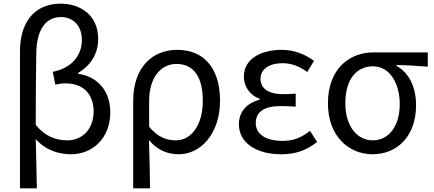

<svg xmlns="http://www.w3.org/2000/svg" viewBox="-20 -829 2369 1048"><path d="M89 199H181C179 108 178 22 175 -70C230 -8 301 13 369 13C479 13 582 -69 582 -216C582 -330 515 -411 407 -426V-431C476 -473 516 -536 516 -617C516 -747 417 -809 312 -809C160 -809 89 -698 89 -549ZM348 -63C291 -63 228 -81 175 -148C175 -279 176 -407 178 -536C179 -666 229 -736 313 -736C374 -736 427 -694 427 -610C427 -538 383 -460 268 -437L282 -367C300 -371 319 -374 338 -374C441 -374 491 -308 491 -221C491 -122 427 -63 348 -63Z M707 199H799C798 103 796 34 793 -64C843 -6 898 13 957 13C1071 13 1181 -94 1181 -280C1181 -451 1098 -557 947 -557C815 -557 707 -465 707 -278ZM941 -63C894 -63 845 -76 794 -137V-276C794 -413 863 -480 943 -480C1044 -480 1087 -399 1087 -279C1087 -144 1022 -63 941 -63Z M1514 13C1589 13 1646 -4 1711 -54L1672 -115C1621 -74 1576 -60 1523 -60C1430 -60 1376 -97 1376 -157C1376 -217 1421 -250 1510 -250C1537 -250 1563 -249 1594 -247V-318C1568 -316 1548 -315 1527 -315C1439 -315 1402 -350 1402 -399C1402 -455 1454 -484 1521 -484C1571 -484 1615 -467 1657 -436L1694 -497C1643 -534 1584 -557 1518 -557C1407 -557 1311 -509 1311 -411C1311 -360 1341 -310 1397 -290V-285C1336 -269 1284 -227 1284 -150C1284 -49 1380 13 1514 13Z M2014 13C2147 13 2251 -85 2251 -254C2251 -357 2211 -432 2144 -470V-474C2204 -473 2254 -470 2315 -465V-543H2018C1890 -543 1770 -456 1770 -265C1770 -86 1883 13 2014 13ZM2015 -63C1928 -63 1865 -141 1865 -265C1865 -402 1930 -467 2016 -467C2110 -467 2162 -370 2162 -261C2162 -139 2101 -63 2015 -63Z"/></svg>

Font: Noto Sans Japanese Regular
Style: Regular
Weight: 400
Designer: Ryoko NISHIZUKA (kana & ideographs); Paul D. Hunt (Latin, Greek & Cyrillic); Wenlong ZHANG (bopomofo); Sandoll Communica
Foundry: Adobe Systems Incorporated
Version: Version 1.000;PS 1;hotconv 1.0.78;makeotf.lib2.5.61930